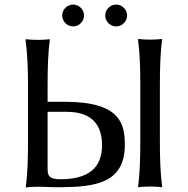

<svg xmlns="http://www.w3.org/2000/svg" viewBox="-20 -820 826 843"><path d="M148 0C160 0 174 0 189 1C209 2 229 2 250 2C394 0 528 -14 528 -183C528 -272 513 -373 267 -373H189V-445C189 -520 191 -592 199 -645L198 -648C198 -648 181 -645 146 -645C112 -645 94 -648 94 -648L92 -645C100 -588 103 -520 103 -445V-200C103 -125 101 -54 93 0L94 3C94 3 114 0 148 0ZM189 -329H274C402 -329 428 -250 428 -183C428 -111 398 -33 246 -33C191 -33 189 -51 189 -84ZM596 -446V-201C596 -126 594 -55 586 -1L588 2C600 0 627 -1 639 -1C651 -1 678 0 690 2L692 -1C684 -58 682 -126 682 -201V-446C682 -521 684 -593 692 -646L690 -649C678 -647 651 -646 639 -646C627 -646 600 -647 588 -649L586 -646C594 -589 596 -521 596 -446ZM253 -752C253 -726 275 -704 301 -704C327 -704 349 -726 349 -752C349 -778 327 -800 301 -800C275 -800 253 -778 253 -752ZM442 -752C442 -726 464 -704 490 -704C516 -704 538 -726 538 -752C538 -778 516 -800 490 -800C464 -800 442 -778 442 -752Z"/></svg>

Font: Libertinus Sans
Style: Regular
Weight: 400
Designer: Philipp H. Poll, Khaled Hosny
Foundry: Caleb Maclennan
Version: Version 7.050;RELEASE